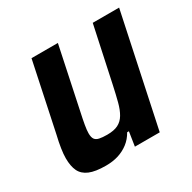

<svg xmlns="http://www.w3.org/2000/svg" viewBox="-122 -633 764 763"><g transform="rotate(-30 260.0 -251.0)"><path d="M156 8Q108 8 81 -3.5Q54 -15 43 -38Q32 -61 32 -97Q32 -116 36 -142Q40 -168 47 -197L113 -510H234L175 -230Q168 -198 164 -175Q160 -152 160 -138Q160 -120 166 -111Q172 -102 186 -99Q200 -96 222 -96Q253 -96 272 -105.5Q291 -115 303 -135Q315 -155 323 -185.5Q331 -216 340 -258L394 -510H515L407 0H293L303 -65H295Q281 -40 260 -24Q239 -8 213.5 0Q188 8 156 8Z"/></g></svg>

Font: Saira SemiCondensed SemiBold
Style: Italic
Weight: 600
Width: 4
Italic angle: -12°
Designer: Hector Gatti with collaboration of the Omnibus-Type team
Foundry: Omnibus-Type
Version: Version 1.101